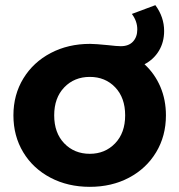

<svg xmlns="http://www.w3.org/2000/svg" viewBox="-20 -716 695 744"><path d="M623 -269Q623 -189 585 -126Q547 -63 480 -27.5Q413 8 328 8Q243 8 175.5 -27.5Q108 -63 70 -126Q32 -189 32 -269Q32 -349 70.5 -412Q109 -475 176.5 -510.5Q244 -546 329 -546Q349 -546 399 -541Q433 -537 448 -537Q479 -537 495.5 -555Q512 -573 512 -602Q512 -634 491 -662L582 -696Q616 -650 616 -596Q616 -553 596 -519.5Q576 -486 540 -467Q580 -430 601.5 -379.5Q623 -329 623 -269ZM465 -269Q465 -337 426.5 -377.5Q388 -418 328 -418Q268 -418 229 -377.5Q190 -337 190 -269Q190 -201 229 -160.5Q268 -120 328 -120Q387 -120 426 -160.5Q465 -201 465 -269Z"/></svg>

Font: mBank
Style: Bold
Weight: 700
Designer: Julieta Ulanovsky
Foundry: Julieta Ulanovsky
Version: Version 7.200